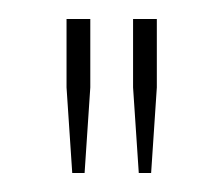

<svg xmlns="http://www.w3.org/2000/svg" viewBox="-20 -820 235 202"><path d="M56 -638 50 -728V-800H75V-728L69 -638ZM126 -638 120 -728V-800H145V-728L139 -638Z"/></svg>

Font: Big Shoulders Thin
Style: Regular
Weight: 100
Designer: Patric King
Foundry: XO Type Co
Version: Version 2.002